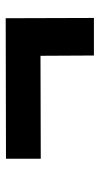

<svg xmlns="http://www.w3.org/2000/svg" viewBox="146 -664 357 690"><g transform="rotate(-90 325.0 -318.5)"><path d="M471 -160 470 -352 100 -351V-476L605 -477L606 -160Z"/></g></svg>

Font: REM Medium SemiBold
Style: Regular
Weight: 600
Version: Version 1.005;gftools[0.9.28]